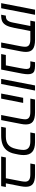

<svg xmlns="http://www.w3.org/2000/svg" viewBox="1358 -1998 639 3396"><g transform="rotate(90 1678.0 -299.5)"><path d="M241.2 -599.1 125 0H35.2L150.9 -599.1Z M429.7 -93.3Q403.3 -43.5 363.3 -21.7Q323.2 0 244.6 0H239.7L255.9 -83H263.7Q308.6 -83 332.5 -104Q349.6 -118.7 360.8 -145.3Q372.1 -171.9 379.9 -213.9L439 -516.1H344.7L360.8 -599.1H685.5Q796.9 -599.1 847.4 -561Q897.9 -522.9 897.9 -439Q897.9 -402.3 888.7 -351.1L820.8 0H731L798.8 -352.1Q806.6 -395.5 806.6 -425.8Q806.6 -471.2 775.9 -493.7Q745.1 -516.1 676.8 -516.1H527.8L472.7 -231.9Q456.1 -144.5 429.7 -93.3Z M1280.8 -367.2 1209.5 0H935.5L951.7 -83H1135.7L1185.5 -341.8Q1199.7 -418.5 1199.7 -446.8Q1199.7 -483.9 1183.8 -500Q1168 -516.1 1129.9 -516.1H1063.5L1079.6 -599.1H1142.6Q1204.1 -599.1 1234.4 -586.9Q1292.5 -564 1292.5 -474.1Q1292.5 -453.1 1289.6 -426.3Q1286.6 -399.4 1280.8 -367.2Z M1581.1 -599.1 1464.8 0H1375L1490.7 -599.1Z M2171.4 -351.1 2103.5 0H2013.7L2081.5 -352.1Q2089.8 -401.9 2089.8 -425.8Q2089.8 -470.7 2058.8 -493.4Q2027.8 -516.1 1959.5 -516.1H1723.6L1739.7 -599.1H1968.8Q2080.6 -599.1 2130.6 -560.8Q2180.7 -522.5 2180.7 -438Q2180.7 -395.5 2171.4 -351.1ZM1799.8 -389.2 1723.6 0H1633.8L1709.5 -389.2Z M2700.2 -244.1Q2691.4 -197.3 2674.8 -159.9Q2658.2 -122.6 2633.8 -93.8Q2593.3 -46.4 2529.8 -23.2Q2466.3 0 2378.4 0H2222.2L2238.3 -83H2396.5Q2488.3 -83 2539.8 -125.2Q2591.3 -167.5 2611.3 -257.8L2621.6 -304.2Q2626.5 -330.1 2628.9 -352.8Q2631.3 -375.5 2631.3 -394Q2631.3 -516.1 2480.5 -516.1H2322.3L2338.4 -599.1H2494.6Q2610.8 -599.1 2666.5 -549.6Q2722.2 -500 2722.2 -399.9Q2722.2 -377.9 2720 -355Q2717.8 -332 2713.4 -308.1Z M3287.1 -83 3271.5 0H2748.5L2764.2 -83H3132.3L3184.1 -352.1Q3192.4 -395 3192.4 -425.8Q3192.4 -471.2 3161.6 -493.7Q3130.9 -516.1 3062.5 -516.1H2871.1L2887.2 -599.1H3071.3Q3183.1 -599.1 3233.2 -560.8Q3283.2 -522.5 3283.2 -438Q3283.2 -398.9 3274.4 -351.1L3222.2 -83Z"/></g></svg>

Font: Arimo
Style: Italic
Weight: 400
Italic angle: -12°
Designer: Steve Matteson
Foundry: Monotype Imaging Inc.
Version: Version 1.33